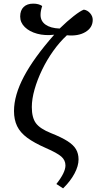

<svg xmlns="http://www.w3.org/2000/svg" viewBox="-20 -802 530 1056"><path d="M327 234 290 210Q340 147 340 108Q340 79 317 59Q294 39 232 12Q168 -16 129.5 -44.5Q91 -73 74 -108.5Q57 -144 57 -191Q57 -278 111.5 -381Q166 -484 278 -611Q227 -605 184.5 -616.5Q142 -628 116.5 -653Q91 -678 91 -711Q91 -745 110 -763.5Q129 -782 163 -782Q193 -782 212 -769Q207 -753 205 -742Q203 -731 203 -720Q203 -686 230.5 -666.5Q258 -647 308 -645Q350 -686 386 -714Q422 -742 441 -749Q461 -746 475.5 -729.5Q490 -713 490 -693Q490 -650 450 -626Q410 -602 348 -608Q308 -571 273 -522Q238 -473 211.5 -418Q185 -363 170 -310Q155 -257 155 -213Q155 -155 177.5 -124.5Q200 -94 260 -70Q318 -47 351 -26Q384 -5 398 19Q412 43 412 75Q412 111 389.5 153Q367 195 327 234Z"/></svg>

Font: Literata 7pt
Style: Italic
Weight: 400
Italic angle: -2°
Designer: Latin by Veronika Burian and Jose Scaglione. Greek by Irene Vlachou. Cyrillic by Vera Evstafieva
Foundry: TypeTogether
Version: Version 3.002